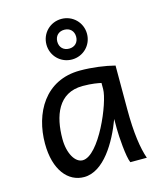

<svg xmlns="http://www.w3.org/2000/svg" viewBox="-118 -865 797 960"><g transform="rotate(-15 281.0 -384.5)"><path d="M524.9 0C505.9 -54.7 493.2 -135.7 493.2 -258.8V-485.8C443.8 -498.5 377.9 -507.8 314.9 -507.8C132.3 -507.8 51.3 -355.5 51.3 -200.2C51.3 -62 115.7 12.2 197.8 12.2C299.8 12.2 376.5 -118.7 417.5 -229.5V-180.7C417.5 -137.7 425.3 -30.8 439.5 0ZM402.8 -388.2C402.8 -318.8 298.3 -70.8 212.4 -70.8C173.8 -70.8 141.6 -124.5 141.6 -200.2C141.6 -317.9 180.2 -429.7 307.6 -429.7C356.4 -429.7 386.7 -423.3 402.8 -419.9ZM340.3 -676.3C340.3 -647 320.8 -627.4 291.5 -627.4C262.2 -627.4 242.7 -647 242.7 -676.3C242.7 -705.6 262.2 -725.1 291.5 -725.1C320.8 -725.1 340.3 -705.6 340.3 -676.3ZM186.5 -676.3C186.5 -617.7 232.9 -571.3 291.5 -571.3C350.1 -571.3 396.5 -617.7 396.5 -676.3C396.5 -734.9 350.1 -781.2 291.5 -781.2C232.9 -781.2 186.5 -734.9 186.5 -676.3Z"/></g></svg>

Font: Andika
Style: Regular
Weight: 400
Designer: Victor Gaultney, Annie Olsen, Julie Remington, Don Collingsworth, Eric Hays
Foundry: SIL International
Version: Version 1.000